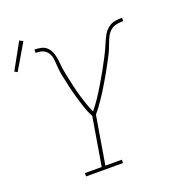

<svg xmlns="http://www.w3.org/2000/svg" viewBox="-175 -920 932 1031"><g transform="rotate(-20 291.5 -404.5)"><path d="M140 0V-19H236L282 -294Q266 -324 255.5 -356Q245 -388 235.5 -421Q226 -454 218.5 -487.5Q211 -521 204 -555V-556Q204 -557 204 -557.5Q204 -558 203 -558V-559Q200 -574 198.5 -589.5Q197 -605 196 -620V-621Q195 -634 194 -646.5Q193 -659 189 -670Q185 -681 177.5 -691Q170 -701 160 -706.5Q150 -712 137.5 -714Q125 -716 112 -716V-735Q130 -735 148 -731.5Q166 -728 179 -717Q192 -706 199.5 -690Q207 -674 210.5 -656.5Q214 -639 215.5 -621Q217 -603 219.5 -585.5Q222 -568 226 -550.5Q230 -533 233.5 -515.5Q237 -498 241 -481Q245 -464 249.5 -447Q254 -430 259 -413Q264 -396 269.5 -379.5Q275 -363 281 -347Q287 -331 294 -315Q318 -344 338.5 -375Q359 -406 378 -438Q397 -470 415 -502Q433 -534 450 -567Q460 -586 469 -605.5Q478 -625 486 -644.5Q494 -664 505 -682.5Q516 -701 533.5 -714.5Q551 -728 571.5 -731.5Q592 -735 613 -735L612 -716Q594 -716 575 -712.5Q556 -709 540.5 -696.5Q525 -684 516 -666Q507 -648 500.5 -630Q494 -612 486.5 -594.5Q479 -577 469.5 -559.5Q460 -542 451 -525Q442 -508 432.5 -491Q423 -474 413 -457Q403 -440 393 -423.5Q383 -407 372.5 -390Q362 -373 350.5 -357Q339 -341 327.5 -325Q316 -309 303 -294L257 -19H351V0ZM-14 -652 -30 -661 52 -809 72 -798Z"/></g></svg>

Font: Iosevka Curly Slab ThExObl
Style: Regular
Weight: 100
Width: 7
Italic angle: -9°
Monospace: yes
Designer: Belleve Invis
Foundry: Belleve Invis
Version: Version 11.1.0; ttfautohint (v1.8.3)